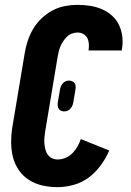

<svg xmlns="http://www.w3.org/2000/svg" viewBox="-20 -763 540 791"><path d="M218 8Q186 8 156 1.5Q126 -5 100.5 -21Q75 -37 58 -61.5Q41 -86 33.5 -115Q26 -144 26 -176Q26 -208 31 -240L82 -545Q86 -570 94.5 -595.5Q103 -621 117 -644.5Q131 -668 151.5 -687.5Q172 -707 196.5 -720Q221 -733 247.5 -738Q274 -743 299 -743Q326 -743 351.5 -739Q377 -735 400 -725Q423 -715 441.5 -698.5Q460 -682 470.5 -659.5Q481 -637 484 -611Q487 -585 482 -559V-555H345V-557Q347 -570 346 -583Q345 -596 339.5 -606.5Q334 -617 323 -623Q312 -629 299 -629Q288 -629 276 -624.5Q264 -620 255.5 -611.5Q247 -603 240 -592.5Q233 -582 228.5 -571Q224 -560 221.5 -548.5Q219 -537 217 -526L166 -221Q164 -208 163 -195.5Q162 -183 163 -171Q164 -159 167 -147Q170 -135 177 -125.5Q184 -116 194.5 -111Q205 -106 218 -106Q234 -106 250.5 -113Q267 -120 279 -132.5Q291 -145 299.5 -160Q308 -175 313 -190L430 -143Q417 -112 395.5 -82.5Q374 -53 346 -32Q318 -11 284 -1.5Q250 8 218 8ZM245 -304Q238 -304 232 -306.5Q226 -309 222.5 -314Q219 -319 218 -326Q217 -333 218 -340L226 -388Q227 -396 229.5 -403.5Q232 -411 237 -417.5Q242 -424 249 -427.5Q256 -431 264 -431Q271 -431 277 -428.5Q283 -426 287 -421Q291 -416 291.5 -409Q292 -402 291 -395L283 -347Q282 -339 279.5 -331.5Q277 -324 272 -317.5Q267 -311 260 -307.5Q253 -304 245 -304Z"/></svg>

Font: Iosevka Curly Heavy
Style: Italic
Weight: 900
Italic angle: -9°
Monospace: yes
Designer: Belleve Invis
Foundry: Belleve Invis
Version: Version 22.1.2; ttfautohint (v1.8.4)